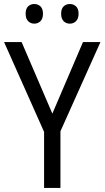

<svg xmlns="http://www.w3.org/2000/svg" viewBox="-20 -920 512 940"><path d="M236.3 -363.8 386.2 -713.9H471.7L275.9 -277.3V0H195.8V-274.4L0 -713.9H85.9ZM105.5 -853Q105.5 -877.4 117.7 -888.9Q129.9 -900.4 147.9 -900.4Q166 -900.4 178.2 -888.7Q190.4 -877 190.4 -853Q190.4 -828.6 178.2 -816.4Q166 -804.2 147.9 -804.2Q129.9 -804.2 117.7 -816.4Q105.5 -828.6 105.5 -853ZM279.3 -853Q279.3 -877.4 291.7 -888.9Q304.2 -900.4 321.8 -900.4Q339.8 -900.4 352.3 -888.7Q364.7 -877 364.7 -853Q364.7 -828.6 352.3 -816.4Q339.8 -804.2 321.8 -804.2Q303.7 -804.2 291.5 -816.4Q279.3 -828.6 279.3 -853Z"/></svg>

Font: Open Sans SemiCondensed
Style: Regular
Weight: 400
Width: 4
Designer: Monotype Design Team
Foundry: Monotype Imaging Inc.
Version: Version 3.000